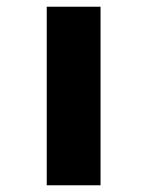

<svg xmlns="http://www.w3.org/2000/svg" viewBox="-20 -551 438 571"><path d="M119 0V-531H279V0Z"/></svg>

Font: Lexend Exa
Style: Bold
Weight: 700
Designer: Bonnie Shaver-Troup, Thomas Jockin
Foundry: Lexend
Version: Version 1.007